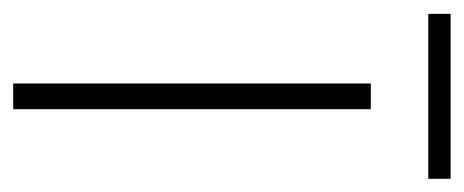

<svg xmlns="http://www.w3.org/2000/svg" viewBox="-242 -466 687 284"><g transform="rotate(90 101.0 -323.5)"><path d="M223 -647H-21V-614H223ZM120 0V-529H82V0Z"/></g></svg>

Font: Noto Sans SemiCondensed ExtraLight
Style: Regular
Weight: 200
Width: 4
Designer: Monotype Design Team
Foundry: Monotype Imaging Inc.
Version: Version 2.013